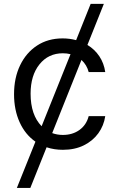

<svg xmlns="http://www.w3.org/2000/svg" viewBox="-20 -747 598 972"><path d="M505.7 -727.3 422.6 -519.5Q459.5 -497.2 483 -462Q506.4 -426.8 512.8 -382.1H429Q419.7 -418.3 392.4 -443.5L244.3 -73.2Q269.5 -63.9 298.3 -63.9Q347.3 -63.9 382.3 -89.1Q417.3 -114.3 429 -159.1H512.8Q505.7 -110.8 477.8 -72.3Q449.9 -33.7 404.3 -11.2Q358.7 11.4 298.3 11.4Q254.3 11.4 215.9 -1.4L133.5 204.5H65.3L159.4 -29.8Q107.6 -65.7 79.4 -128.2Q51.1 -190.7 51.1 -269.9Q51.1 -353 81.9 -416.7Q112.6 -480.5 167.8 -516.5Q223 -552.6 296.9 -552.6Q332.7 -552.6 365.4 -543.7L438.9 -727.3ZM337 -472.7Q318.5 -477.3 298.3 -477.3Q224.8 -477.3 179.9 -421.3Q134.9 -365.4 134.9 -272.7Q134.9 -165.1 190.7 -108Z"/></svg>

Font: Inter UI
Style: Regular
Weight: 400
Designer: Rasmus Andersson
Foundry: rsms
Version: 3.2;8d6f07862